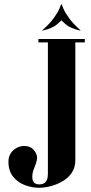

<svg xmlns="http://www.w3.org/2000/svg" viewBox="-20 -884 433 910"><path d="M182 -739 180 -740Q216 -772 235 -798.5Q254 -825 261.5 -843Q269 -861 270 -864H272V-789Q270 -786 249.5 -768Q229 -750 182 -739ZM360 -739Q313 -750 292.5 -768Q272 -786 270 -789V-864H272Q273 -861 280.5 -843Q288 -825 307 -798.5Q326 -772 362 -740ZM165 6Q190 6 219.5 -1.5Q249 -9 276 -24.5Q303 -40 320 -65Q337 -90 337 -124V-699H207V-61Q207 -42 202 -31Q197 -20 188 -15Q179 -10 167 -10Q155 -10 147.5 -14Q140 -18 136.5 -26Q133 -34 133 -45Q133 -67 142 -87Q151 -107 155 -127Q159 -147 145 -167Q132 -186 111 -190.5Q90 -195 69 -187.5Q48 -180 34 -162Q20 -144 20 -118Q20 -73 43 -45.5Q66 -18 99.5 -6Q133 6 165 6ZM162 -699V-683H207V-699ZM337 -699V-683H382V-699Z"/></svg>

Font: Emberly Black
Style: Regular
Weight: 900
Designer: Rajesh Rajput
Foundry: Rajesh Rajput
Version: Version 1.000